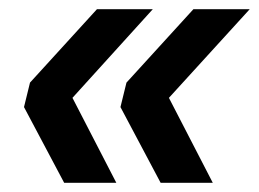

<svg xmlns="http://www.w3.org/2000/svg" viewBox="-20 -479 561 416"><path d="M32 -247 45 -300 190 -459H311L137 -267L232 -83H119ZM241 -247 254 -300 399 -459H521L346 -267L441 -83H328Z"/></svg>

Font: Radio Canada Medium
Style: Italic
Weight: 500
Italic angle: -12°
Designer: Charles Daoud, Etienne Aubert Bonn, Alexandre Saumier Demers, Jacques Le Bailly
Foundry: Radio-Canada
Version: Version 2.104; ttfautohint (v1.8.4.7-5d5b);gftools[0.9.28.de